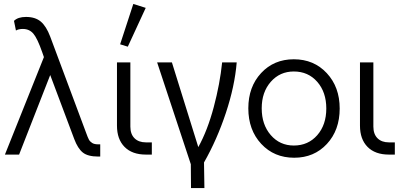

<svg xmlns="http://www.w3.org/2000/svg" viewBox="-20 -785 2051 975"><path d="M5 0 203 -495 195 -518Q170 -590 149.5 -614Q129 -638 96 -638Q74 -638 61 -630L51 -679Q71 -699 112 -699Q159 -699 187 -675.5Q215 -652 235 -599L413 -122Q414 -119 416 -114Q426 -86 431.5 -76Q437 -66 448 -59Q459 -52 479 -52H489V10H479Q426 10 400.5 -10.5Q375 -31 357 -79L235 -404L77 0Z M629 -548 590 -560 657 -765 720 -745ZM642 -468V-142Q642 -104 663 -83Q684 -62 721 -62H751V0H721Q651 0 612.5 -39Q574 -78 574 -147V-468Z M778 -468H853L987 -38Q1034 -123 1065.5 -241.5Q1097 -360 1108 -468H1182Q1172 -347 1127 -211.5Q1082 -76 1016 40L1018 170H950L949 49Z M1474 16Q1372 16 1306.5 -54.5Q1241 -125 1241 -235Q1241 -344 1306 -414Q1371 -484 1472 -484Q1574 -484 1639.5 -413.5Q1705 -343 1705 -234Q1705 -124 1640 -54Q1575 16 1474 16ZM1472 -46Q1545 -46 1591 -98.5Q1637 -151 1637 -234Q1637 -317 1591 -369.5Q1545 -422 1472 -422Q1401 -422 1355 -369.5Q1309 -317 1309 -235Q1309 -152 1355 -99Q1401 -46 1472 -46Z M1876 -468V-142Q1876 -104 1897 -83Q1918 -62 1955 -62H1985V0H1955Q1885 0 1846.5 -39Q1808 -78 1808 -147V-468Z"/></svg>

Font: Didact Gothic
Style: Regular
Weight: 400
Designer: Daniel Johnson
Foundry: Daniel Johnson
Version: Version 2.101;PS 002.101;hotconv 1.0.88;makeotf.lib2.5.64775